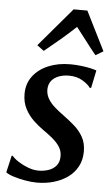

<svg xmlns="http://www.w3.org/2000/svg" viewBox="-57 -858 529 906"><g transform="rotate(5 207.5 -405.0)"><path d="M369 -457.5H362Q352.5 -473 325 -489.5Q297.5 -506 260.5 -506Q234 -506 212.5 -498Q191 -490 178.2 -474.5Q165.5 -459 164 -435Q163.5 -410 175 -389.8Q186.5 -369.5 206.5 -351.8Q226.5 -334 251 -316.5Q277.5 -297 302.8 -275.2Q328 -253.5 344.5 -224.5Q361 -195.5 361 -155.5Q361 -115 344.2 -84Q327.5 -53 298.5 -32.2Q269.5 -11.5 232.2 -0.8Q195 10 153 10Q127 10 96 4.5Q65 -1 39.8 -9.2Q14.5 -17.5 5 -26L23.5 -106H28.5Q39 -93 60 -79.5Q81 -66 106.5 -56.5Q132 -47 155.5 -47Q179.5 -47 202 -54.2Q224.5 -61.5 239 -78.5Q253.5 -95.5 253.5 -124Q253.5 -149.5 240 -169.5Q226.5 -189.5 205.2 -207Q184 -224.5 160 -241Q139 -255.5 115.2 -277.8Q91.5 -300 75 -330.8Q58.5 -361.5 58.5 -402Q58.5 -450.5 85.2 -486Q112 -521.5 158 -540.8Q204 -560 261.5 -560Q287.5 -560 313 -557Q338.5 -554 358.2 -549.5Q378 -545 386.5 -541.5ZM131 -612 98.5 -636 254.5 -819.5H319.5L412 -634.5L376 -613Q351 -643 327.5 -674.5Q304 -706 278 -738.5Q244 -706.5 206.8 -674.8Q169.5 -643 131 -612Z"/></g></svg>

Font: Merriweather 36pt Medium
Style: Italic
Weight: 500
Italic angle: -7.8°
Version: Version 2.101